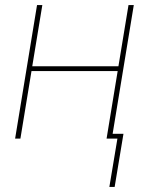

<svg xmlns="http://www.w3.org/2000/svg" viewBox="-20 -550 616 762"><path d="M414 192H435L470 -19H427L511 -530H490L450 -287H108L148 -530H127L40 0H61L105 -268H447L403 0H446Z"/></svg>

Font: Iosevka Sparkle Thin
Style: Italic
Weight: 100
Italic angle: -9°
Designer: Belleve Invis
Foundry: Belleve Invis
Version: Version 4.5.0; ttfautohint (v1.8.3)